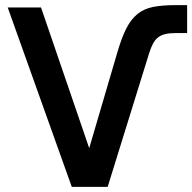

<svg xmlns="http://www.w3.org/2000/svg" viewBox="-20 -729 750 749"><path d="M10 -700H140L328 -151L437 -522Q454 -581 472.5 -617.5Q491 -654 516.5 -674.5Q542 -695 577.5 -702Q613 -709 665 -709H710V-600H665Q641 -600 624.5 -596Q608 -592 596.5 -583Q585 -574 577 -559Q569 -544 562 -522L400 0H260Z"/></svg>

Font: PT Root UI Web Bold
Style: Regular
Weight: 700
Designer: Vitaly Kuzmin
Foundry: ParaType Ltd.
Version: Version 1.000W